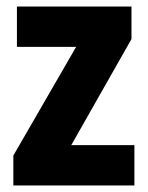

<svg xmlns="http://www.w3.org/2000/svg" viewBox="-20 -570 454 590"><path d="M393 0V-124H199L384 -450V-550H32V-426H214L21 -92V0Z"/></svg>

Font: Noto Sans Myanmar UI Condensed ExtraBold
Style: Regular
Weight: 800
Width: 3
Designer: Monotype Design Team
Foundry: Monotype Imaging Inc.
Version: Version 2.103